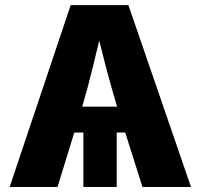

<svg xmlns="http://www.w3.org/2000/svg" viewBox="-20 -748 803 768"><path d="M446.8 -269.5V0H313.5V-269.5ZM18.6 0 262.7 -727.5H493.7L744.1 0H549.8L449.2 -318.4Q425.3 -397.9 402.3 -485.6Q379.4 -573.2 356.4 -669.4H397Q374 -573.2 352.8 -485.4Q331.5 -397.5 308.1 -318.4L210 0ZM184.6 -217.8V-321.3H577.6V-217.8Z"/></svg>

Font: Inter 18pt ExtraBold
Style: Regular
Weight: 800
Designer: Rasmus Andersson
Foundry: rsms
Version: Version 4.001;git-66647c0bb